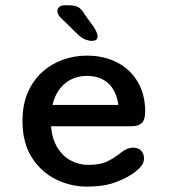

<svg xmlns="http://www.w3.org/2000/svg" viewBox="-20 -699 659 730"><path d="M310.5 10.5Q248 10.5 191.8 -17.5Q135.5 -45.5 100.5 -101Q65.5 -156.5 65.5 -239Q65.5 -301.5 86 -348Q106.5 -394.5 141 -425.5Q175.5 -456.5 219.2 -472Q263 -487.5 309.5 -487.5Q376.5 -487.5 426.5 -461Q476.5 -434.5 504.2 -386.8Q532 -339 532 -274.5Q532 -245 519.8 -232Q507.5 -219 477.5 -219H174Q178 -171 198 -138.2Q218 -105.5 249 -88.8Q280 -72 315.5 -72Q362.5 -72 391 -86.8Q419.5 -101.5 439 -118Q449.5 -126.5 461.2 -132Q473 -137.5 487 -137.5Q505.5 -137.5 516.5 -126.2Q527.5 -115 527.5 -96.5Q527.5 -82.5 519.5 -71Q511.5 -59.5 498 -48.5Q470 -25.5 423.5 -7.5Q377 10.5 310.5 10.5ZM179.5 -300H430Q422.5 -354 391.8 -382.2Q361 -410.5 309 -410.5Q281 -410.5 254.8 -399Q228.5 -387.5 208.8 -363.2Q189 -339 179.5 -300ZM330 -543.5Q318.5 -543.5 305.2 -548.5Q292 -553.5 276 -568L215 -627.5Q198 -643 198 -656.5Q198 -666.5 205.8 -672.8Q213.5 -679 226.5 -679H239Q263.5 -679 276.8 -672.2Q290 -665.5 303.5 -642L336.5 -596.5Q351 -573.5 351 -561Q351 -551 344.5 -547.2Q338 -543.5 330 -543.5Z"/></svg>

Font: Sono ExtraLight Monospace Medium
Style: Regular
Weight: 500
Version: Version 2.112